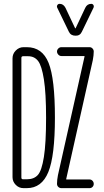

<svg xmlns="http://www.w3.org/2000/svg" viewBox="-20 -975 540 995"><path d="M453.1 -955.1Q460 -955.1 463.9 -949.2Q467.8 -943.4 464.8 -935.5L404.3 -810.5Q394.5 -789.1 371.1 -790Q346.7 -790 336.9 -810.5L276.4 -935.5Q273.4 -942.4 277.3 -948.7Q281.2 -955.1 289.1 -955.1Q308.6 -955.1 319.3 -934.6L369.1 -829.1Q369.1 -828.1 371.1 -828.1Q372.1 -828.1 372.1 -829.1L421.9 -934.6Q431.6 -955.1 453.1 -955.1ZM460.9 -663.1 323.2 -47.9V-45.9Q323.2 -44.9 324.2 -44.9H444.3Q453.1 -44.9 459.5 -38.1Q465.8 -31.2 465.8 -22Q465.8 -12.7 459.5 -6.3Q453.1 0 444.3 0H297.9Q289.1 0 282.2 -6.3Q275.4 -12.7 275.4 -22.5Q275.4 -42 280.3 -67.4L418 -681.6V-683.6Q418 -684.6 417 -684.6H297.9Q289.1 -684.6 282.2 -691.9Q275.4 -699.2 275.4 -708Q275.4 -716.8 282.2 -723.6Q289.1 -730.5 297.9 -730.5H444.3Q453.1 -730.5 459.5 -723.6Q465.8 -716.8 465.8 -708Q465.8 -688.5 460.9 -663.1ZM90.8 -674.8V-54.7Q90.8 -45.9 99.6 -45.9H119.1Q156.2 -45.9 176.3 -68.4Q196.3 -90.8 207.5 -161.6Q218.8 -232.4 218.8 -365.2Q218.8 -492.2 207.5 -563.5Q196.3 -634.8 177.2 -659.2Q158.2 -683.6 126 -683.6H99.6Q90.8 -683.6 90.8 -674.8ZM101.6 0Q78.1 0 61.5 -17.1Q44.9 -34.2 44.9 -56.6V-672.9Q44.9 -696.3 62 -713.4Q79.1 -730.5 101.6 -730.5H119.1Q199.2 -730.5 231.9 -648.9Q264.6 -567.4 264.6 -365.2Q264.6 -167 230.5 -83.5Q196.3 0 119.1 0Z"/></svg>

Font: Rounded Mgen+ 2m light
Style: Regular
Weight: 200
Designer: [Source Han Sans]
Ryoko NISHIZUKA  (kana & ideographs); Paul D. Hunt (Latin, Greek & Cyrillic); Wenlong ZHANG  (bopomofo
Version: Version 1.059.20150602